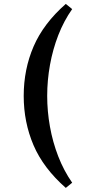

<svg xmlns="http://www.w3.org/2000/svg" viewBox="-20 -839 465 963"><path d="M310 103.4Q197.4 4.4 148.1 -110.8Q98.9 -226 98.9 -358Q98.9 -491.1 148.5 -606.1Q198.1 -721.1 310 -819.4L342 -793.4Q300.3 -734.2 272.5 -662.9Q244.8 -591.6 230.8 -514.1Q216.7 -436.5 216.7 -358Q216.7 -281.1 230.5 -204Q244.2 -126.9 271.9 -55.3Q299.6 16.3 342 77.4Z"/></svg>

Font: Andada Pro
Style: Regular
Weight: 400
Designer: Carolina Giovagnoli
Foundry: Huerta Tipografica
Version: Version 3.003